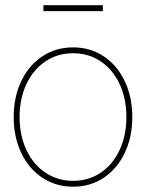

<svg xmlns="http://www.w3.org/2000/svg" viewBox="-20 -704 557 732"><path d="M32.2 -257.8Q32.2 -334 61 -394.5Q89.8 -455.1 141.4 -489.3Q192.9 -523.4 258.8 -523.4Q324.2 -523.4 375.5 -489.3Q426.8 -455.1 455.6 -394.5Q484.4 -334 484.4 -257.8Q484.4 -181.6 455.6 -121.1Q426.8 -60.5 375.5 -26.4Q324.2 7.8 258.8 7.8Q192.9 7.8 141.4 -26.4Q89.8 -60.5 61 -121.1Q32.2 -181.6 32.2 -257.8ZM461.9 -257.8Q461.9 -328.1 436 -383.5Q410.2 -439 364 -470Q317.9 -501 258.8 -501Q199.7 -501 153.3 -470Q106.9 -439 80.8 -383.5Q54.7 -328.1 54.7 -257.8Q54.7 -187.5 80.8 -132.1Q106.9 -76.7 153.3 -45.7Q199.7 -14.6 258.8 -14.6Q317.9 -14.6 364 -45.7Q410.2 -76.7 436 -132.1Q461.9 -187.5 461.9 -257.8ZM372.1 -661.6H145.5V-684.1H372.1Z"/></svg>

Font: Intratopia Thin
Style: Regular
Weight: 100
Designer: Rasmus Andersson
Foundry: rsms
Version: Version 3.000;Glyphs 3.2.3 (3260)